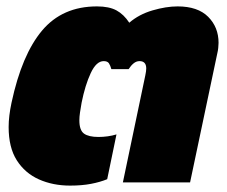

<svg xmlns="http://www.w3.org/2000/svg" viewBox="-20 -570 710 600"><path d="M199 10Q145 10 101.5 -9.5Q58 -29 32.5 -69Q7 -109 7 -173Q7 -207 16 -249Q48 -399 111.5 -474.5Q175 -550 283 -550Q321 -550 344 -537.5Q367 -525 384 -499Q414 -525 456.5 -537.5Q499 -550 535 -550Q598 -550 630.5 -517.5Q663 -485 663 -436Q663 -429 662 -420Q661 -411 659 -403L574 0H364L434 -334Q437 -348 437 -356Q437 -379 416 -379Q406 -379 397.5 -372Q389 -365 382 -354H328Q325 -365 320.5 -372Q316 -379 304 -379Q281 -379 263.5 -341.5Q246 -304 235 -249Q232 -232 230 -218.5Q228 -205 228 -194Q228 -163 242.5 -152.5Q257 -142 288 -142Q302 -142 316.5 -144Q331 -146 344 -150L315 -10Q293 -1 264.5 4.5Q236 10 199 10Z"/></svg>

Font: Kanit ExtraBold
Style: Italic
Weight: 800
Italic angle: -12°
Designer: Katatrad Team
Foundry: CadsonDemak
Version: Version 2.000; ttfautohint (v1.8.3)